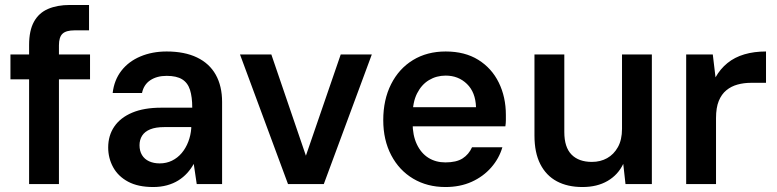

<svg xmlns="http://www.w3.org/2000/svg" viewBox="-20 -740 3125 772"><path d="M97 0V-559Q97 -617 116.5 -652.5Q136 -688 173 -704Q210 -720 261 -720H338V-618H280Q246 -618 231.5 -604.5Q217 -591 217 -558V0ZM22 -421V-521H342V-421Z M596 12Q535 12 495 -9.5Q455 -31 435 -67.5Q415 -104 415 -147Q415 -195 439.5 -231Q464 -267 511.5 -287Q559 -307 628 -307H753Q753 -350 744 -378.5Q735 -407 712.5 -421Q690 -435 650 -435Q611 -435 584.5 -417.5Q558 -400 551 -366H433Q439 -418 468 -455.5Q497 -493 544.5 -513Q592 -533 650 -533Q722 -533 772 -509Q822 -485 847.5 -439.5Q873 -394 873 -330V0H771L759 -81Q748 -61 732.5 -44Q717 -27 697 -14.5Q677 -2 651.5 5Q626 12 596 12ZM622 -83Q649 -83 671.5 -94Q694 -105 710.5 -124.5Q727 -144 737 -170Q747 -196 749 -224V-229H641Q606 -229 584 -220Q562 -211 551.5 -194.5Q541 -178 541 -156Q541 -133 551 -116.5Q561 -100 579.5 -91.5Q598 -83 622 -83Z M1138 0 945 -521H1071L1210 -114L1350 -521H1475L1282 0Z M1771 12Q1698 12 1641.5 -21.5Q1585 -55 1553 -116Q1521 -177 1521 -257Q1521 -339 1552.5 -401.5Q1584 -464 1640.5 -498.5Q1697 -533 1772 -533Q1849 -533 1903 -499.5Q1957 -466 1985.5 -408Q2014 -350 2014 -278Q2014 -268 2014 -256.5Q2014 -245 2012 -232H1608V-309H1894Q1892 -369 1857.5 -402.5Q1823 -436 1772 -436Q1735 -436 1705 -418Q1675 -400 1657 -364.5Q1639 -329 1639 -275V-246Q1639 -196 1656 -160Q1673 -124 1702.5 -105.5Q1732 -87 1771 -87Q1815 -87 1840 -103Q1865 -119 1878 -148H2000Q1987 -103 1955 -66.5Q1923 -30 1876.5 -9Q1830 12 1771 12Z M2322 12Q2262 12 2219 -11Q2176 -34 2152.5 -80Q2129 -126 2129 -195V-521H2249V-209Q2249 -148 2278 -118.5Q2307 -89 2360 -89Q2394 -89 2421 -104Q2448 -119 2464.5 -148.5Q2481 -178 2481 -222V-521H2601V0H2495L2486 -81Q2465 -37 2423 -12.5Q2381 12 2322 12Z M2739 0V-521H2846L2857 -429Q2876 -463 2905 -486.5Q2934 -510 2973 -521.5Q3012 -533 3060 -533V-407H2999Q2971 -407 2945.5 -400Q2920 -393 2900.5 -377Q2881 -361 2870 -334Q2859 -307 2859 -265V0Z"/></svg>

Font: DM Sans 10pt SemiBold
Style: Regular
Weight: 600
Version: Version 4.004;gftools[0.9.30]